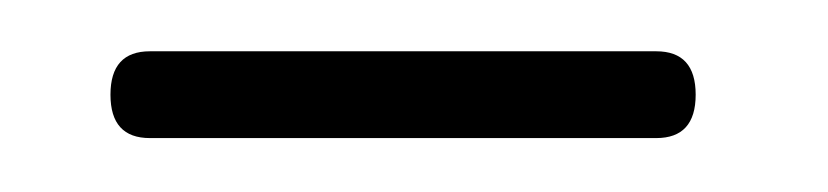

<svg xmlns="http://www.w3.org/2000/svg" viewBox="-20 -554 315 73"><path d="M22 -518Q22 -534.5 37 -534.5H229.5Q244.5 -534.5 244.5 -518Q244.5 -501.5 229.5 -501.5H37Q22 -501.5 22 -518Z"/></svg>

Font: Fraunces 144pt Soft Light
Style: Regular
Weight: 300
Version: Version 1.000;[0bf87f6ff]